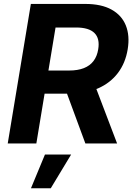

<svg xmlns="http://www.w3.org/2000/svg" viewBox="-20 -748 697 1001"><path d="M20.3 0 140.9 -727.5H424.8Q508.1 -727.5 561.3 -698.1Q614.5 -668.7 636 -615.4Q657.5 -562.1 645.7 -490.8Q633.9 -419 594.4 -367.1Q554.8 -315.1 491.2 -287.3Q427.5 -259.6 343.6 -259.6H151.4L171.4 -380.3H339.7Q385.5 -380.3 417.2 -392.8Q449 -405.3 467.6 -430Q486.2 -454.6 492 -490.8Q501.4 -547.1 472.5 -575.8Q443.5 -604.6 376.7 -604.6H269.6L169.5 0ZM425.1 0 303 -331.1H464.5L590.5 0ZM141.4 233.6 214.4 57.6H350.9L244.6 233.6Z"/></svg>

Font: Adwaita Sans
Style: Italic
Weight: 400
Italic angle: -9.39999°
Designer: Rasmus Andersson
Foundry: rsms
Version: Version 4.001;git-9221beed3